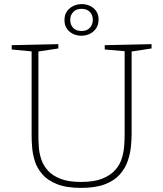

<svg xmlns="http://www.w3.org/2000/svg" viewBox="-20 -908 794 935"><path d="M490 -688 718 -693V-672L613 -656L621 -667V-256Q621 -228 617.5 -193.5Q614 -159 602 -124Q590 -89 564 -59Q538 -29 492 -11Q446 7 375 7Q303 7 257 -11.5Q211 -30 185.5 -60Q160 -90 149.5 -124Q139 -158 136.5 -190.5Q134 -223 134 -247V-667L142 -657L37 -667V-688L264 -693V-672L159 -656L167 -667V-247Q167 -223 169 -192.5Q171 -162 181 -132Q191 -102 213 -77.5Q235 -53 274 -37.5Q313 -22 375 -22Q438 -22 478 -38Q518 -54 541 -80Q564 -106 573.5 -137.5Q583 -169 585 -200Q587 -231 587 -256V-667L595 -658L490 -667ZM376 -734Q355 -734 336.5 -742.5Q318 -751 306 -768Q294 -785 294 -810Q294 -835 305.5 -852Q317 -869 336.5 -878.5Q356 -888 378 -888Q400 -888 418 -879.5Q436 -871 448 -854.5Q460 -838 460 -813Q460 -788 448.5 -770.5Q437 -753 418 -743.5Q399 -734 376 -734ZM377 -757Q403 -757 417.5 -772.5Q432 -788 432 -812Q432 -835 417.5 -850Q403 -865 377 -865Q351 -865 336.5 -849.5Q322 -834 322 -811Q322 -787 336.5 -772Q351 -757 377 -757Z"/></svg>

Font: Bitter Thin ExtraLight
Style: Regular
Weight: 250
Version: Version 2.002